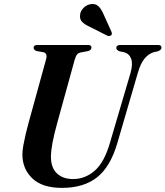

<svg xmlns="http://www.w3.org/2000/svg" viewBox="-20 -924 824 956"><path d="M527.5 -213 630 -561Q642.5 -607 632.8 -632.2Q623 -657.5 596 -664.5L576.5 -668Q558.5 -675 559 -685.5Q559 -700 580 -700H767Q784 -700 784 -687Q784 -675 765.5 -668.5L745 -664Q719.5 -656 699.5 -632Q679.5 -608 665.5 -558.5L564 -211Q530 -94 463.5 -41.2Q397 11.5 288.5 11.5Q190 11.5 140.5 -36.2Q91 -84 91.5 -156.5Q91.5 -174.5 96.5 -201.8Q101.5 -229 108.5 -259Q115.5 -289 123 -315L209.5 -629Q218 -658 196 -664L161.5 -670Q147 -676.5 147.5 -686.5Q147.5 -700 166 -700H418Q435.5 -700 435.5 -687.5Q435 -674 417.5 -669.5L380.5 -662.5Q369 -660 362.8 -651.5Q356.5 -643 351 -623.5L266 -315.5Q249 -254 241.5 -213.8Q234 -173.5 233.5 -147Q233 -89.5 263 -61Q293 -32.5 344 -32.5Q404 -32.5 451.8 -74.2Q499.5 -116 527.5 -213ZM494 -856.5 535.5 -764.5Q539.5 -753.5 533 -748Q529.5 -745 524 -744.8Q518.5 -744.5 515 -746L425 -791.5Q402.5 -801.5 389 -815Q375.5 -828.5 379 -852Q380.5 -868.5 395.8 -884.5Q411 -900.5 433 -903.5Q455.5 -906.5 469.5 -893.5Q483.5 -880.5 494 -856.5Z"/></svg>

Font: Fraunces 72pt SemiBold
Style: Italic
Weight: 600
Italic angle: -16°
Version: Version 1.000;[b76b70a41]